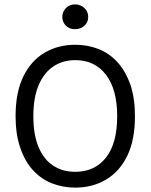

<svg xmlns="http://www.w3.org/2000/svg" viewBox="-20 -843 686 875"><path d="M323 12Q267.5 12 218.5 -6.8Q169.5 -25.5 131.8 -65.8Q94 -106 72 -170.5Q51 -231.5 51 -313Q51 -422.5 86.5 -494.8Q122 -567 183.5 -603Q245 -639 323 -639Q379 -639 428 -620Q477 -601 514.5 -560.5Q552 -520 574.5 -456Q595 -395 595 -313Q595 -204 559.5 -132Q524 -60 462.5 -24Q401 12 323 12ZM323 -60Q411.5 -60 462.8 -124.5Q514 -189 514 -314Q514 -435.5 463 -502.2Q412 -569 323 -569Q267 -569 224 -540.8Q181 -512.5 156.5 -455.8Q132 -399 132 -313Q132 -229.5 155.5 -173.2Q179 -117 221.8 -88.5Q264.5 -60 323 -60ZM322 -710Q296 -710 280 -726.2Q264 -742.5 264 -766Q264 -789 280.2 -806Q296.5 -823 322 -823Q347 -823 364.5 -806.5Q382 -790 382 -765.5Q382 -741.5 364.8 -725.8Q347.5 -710 322 -710Z"/></svg>

Font: Betina Sans
Style: Regular
Weight: 400
Designer: Jonathan Pinhorn (font) & Cristiano Sobral (main changes)
Version: Version 2.001;April 28, 2021;FontCreator 13.0.0.2655 32-bit;